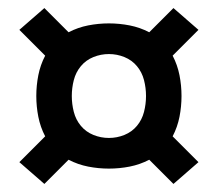

<svg xmlns="http://www.w3.org/2000/svg" viewBox="-20 -578 540 476"><path d="M410 -122 350 -182Q327 -170 301.5 -165Q276 -160 250 -160Q224 -160 198.5 -165Q173 -170 150 -182L90 -122L28 -176L92 -240Q80 -263 75 -288.5Q70 -314 70 -340Q70 -366 75 -391.5Q80 -417 92 -440L28 -504L90 -558L150 -498Q173 -510 198.5 -515Q224 -520 250 -520Q276 -520 301.5 -515Q327 -510 350 -498L410 -558L472 -504L408 -440Q420 -417 425 -391.5Q430 -366 430 -340Q430 -314 425 -288.5Q420 -263 408 -240L472 -176ZM250 -236Q270 -236 288.5 -243.5Q307 -251 319.5 -266Q332 -281 337 -300.5Q342 -320 342 -340Q342 -360 337 -379.5Q332 -399 319.5 -414Q307 -429 288.5 -436.5Q270 -444 250 -444Q230 -444 211.5 -436.5Q193 -429 180.5 -414Q168 -399 163 -379.5Q158 -360 158 -340Q158 -320 163 -300.5Q168 -281 180.5 -266Q193 -251 211.5 -243.5Q230 -236 250 -236Z"/></svg>

Font: Iosevka Web
Style: Bold
Weight: 700
Monospace: yes
Designer: Belleve Invis
Foundry: Belleve Invis
Version: Version 28.0.3; ttfautohint (v1.8.3)